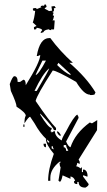

<svg xmlns="http://www.w3.org/2000/svg" viewBox="-20 -855 477 855"><path d="M199.2 -219.7V-224.6L189.5 -233.4Q189.5 -219.7 199.2 -219.7ZM138.7 -520.5Q152.3 -524.4 184.6 -585H168.9Q138.7 -524.4 138.7 -520.5ZM293.9 -520.5V-525.4L240.2 -575.2L234.4 -565.4Q266.6 -533.2 293.9 -520.5ZM143.6 -450.2Q199.2 -543.9 199.2 -550.8Q168.9 -525.4 133.8 -450.2ZM284.2 -183.6Q274.4 -200.2 274.4 -209H263.7V-199.2Q274.4 -199.2 274.4 -183.6ZM219.7 -189.5Q214.8 -199.2 214.8 -204.1H210V-194.3ZM250 -250Q242.2 -250 234.4 -264.6V-270.5Q241.2 -270.5 250 -254.9ZM88.9 -290H84V-300.8H88.9ZM184.6 -199.2Q173.8 -199.2 173.8 -214.8H184.6ZM360.4 -19.5Q330.1 -19.5 330.1 -44.9H324.2V-35.2Q309.6 -35.2 309.6 -44.9Q309.6 -49.8 314.5 -49.8Q309.6 -66.4 293.9 -69.3V-58.6L258.8 -74.2Q252.9 -44.9 245.1 -44.9Q245.1 -49.8 240.2 -49.8L250 -109.4Q245.1 -118.2 245.1 -129.9Q250 -129.9 250 -134.8H245.1Q204.1 -101.6 204.1 -63.5V-49.8H194.3Q194.3 -100.6 219.7 -169.9Q184.6 -211.9 184.6 -234.4H187.5Q157.2 -262.7 133.8 -305.7L114.3 -335Q107.4 -335 88.9 -305.7Q88.9 -331.1 94.7 -339.8Q94.7 -353.5 53.7 -379.9Q53.7 -395.5 28.3 -450.2L23.4 -480.5Q36.1 -515.6 43.9 -515.6Q58.6 -515.6 58.6 -490.2H69.3L84 -500Q94.7 -500 94.7 -475.6Q159.2 -579.1 159.2 -610.4L148.4 -605.5H143.6Q157.2 -685.5 199.2 -685.5H204.1Q247.1 -627 304.7 -575.2H289.1Q365.2 -509.8 405.3 -443.4L400.4 -433.6Q390.6 -431.6 384.8 -431.6Q379.9 -431.6 379.9 -433.6Q353.5 -433.6 319.3 -490.2Q231.4 -541 214.8 -541Q143.6 -430.7 138.7 -405.3Q200.2 -314.5 229.5 -285.2V-275.4H219.7Q219.7 -286.1 159.2 -349.6V-344.7Q195.3 -285.2 210 -285.2V-280.3L204.1 -270.5Q210 -270.5 210 -264.6L219.7 -270.5H224.6Q224.6 -247.1 254.9 -229.5Q254.9 -238.3 274.4 -270.5Q308.6 -336.9 324.2 -344.7Q330.1 -335.9 330.1 -330.1L274.4 -224.6Q284.2 -202.1 293.9 -199.2Q314.5 -261.7 379.9 -309.6L389.6 -305.7L413.1 -320.3L412.1 -275.4L330.1 -144.5L335 -134.8V-125L324.2 -129.9Q324.2 -125 319.3 -114.3Q327.1 -114.3 339.8 -104.5Q339.8 -109.4 344.7 -109.4V-88.9H349.6V-99.6H355.5Q370.1 -93.8 370.1 -69.3H365.2Q355.5 -74.2 349.6 -74.2V-69.3L375 -35.2Q375 -27.3 360.4 -19.5ZM162.1 -708 161.1 -710Q161.1 -712.9 168 -720.7Q167 -727.5 143.6 -731.4L140.6 -724.6L131.8 -723.6L130.9 -732.4Q130.9 -735.4 142.6 -739.3Q141.6 -741.2 126 -754.9Q132.8 -772.5 136.7 -806.6Q127.9 -806.6 127.4 -809.6Q127 -812.5 126 -815.4Q127.9 -819.3 136.7 -819.3Q142.6 -819.3 143.6 -814.5L165 -823.2L161.1 -825.2Q161.1 -829.1 168.9 -830.1L176.8 -829.1V-834L184.6 -835L187.5 -824.2Q178.7 -819.3 178.7 -816.4Q198.2 -806.6 198.2 -805.7L211.9 -807.6L209 -826.2L222.7 -828.1L227.5 -821.3V-819.3L219.7 -818.4L220.7 -811.5Q220.7 -802.7 212.9 -801.8L218.8 -797.9L214.8 -787.1L220.7 -784.2Q217.8 -768.6 213.9 -763.7L218.8 -764.6Q223.6 -764.6 223.6 -762.7L220.7 -724.6L216.8 -723.6L208 -724.6V-720.7Q199.2 -720.7 198.2 -724.6Q175.8 -721.7 173.8 -711.9Z"/></svg>

Font: Blackcraft
Style: Regular
Weight: 400
Designer: GGBotNet
Foundry: GGBotNet
Version: 1.00